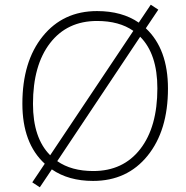

<svg xmlns="http://www.w3.org/2000/svg" viewBox="-20 -760 791 815"><path d="M693 -384Q693 -206 606.5 -99Q520 8 375 8Q271 8 200 -41L149 35L117 14L170 -65Q75 -152 75 -320Q75 -499 161.5 -606Q248 -713 392 -713Q498 -713 569 -664L620 -740L652 -719L599 -640Q693 -552 693 -384ZM193 -101 546 -629Q486 -671 392 -671Q265 -671 192.5 -577Q120 -483 120 -319Q120 -174 193 -101ZM648 -385Q648 -531 575 -604L223 -76Q283 -34 376 -34Q503 -34 575.5 -127.5Q648 -221 648 -385Z"/></svg>

Font: Iunito ExtraLight
Style: Italic
Weight: 200
Italic angle: -4.541°
Designer: Vernon Adams
Foundry: Vernon Adams
Version: Version 2.001;November 30, 2019;FontCreator 12.0.0.2547 64-b